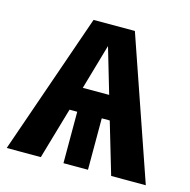

<svg xmlns="http://www.w3.org/2000/svg" viewBox="-86 -613 690 696"><g transform="rotate(15 259.0 -265.0)"><path d="M333 -193H303V0H211V-193H182L126 0H-2L182 -530H337L520 0H390ZM307 -282 257 -452 208 -282Z"/></g></svg>

Font: Fira Sans Condensed SemiBold
Style: Regular
Weight: 600
Width: 3
Designer: bBox Type GmbH & Carrois Corporate GbR & Edenspiekermann AG
Foundry: bBox Type GmbH & Carrois Corporate GbR & Edenspiekermann AG
Version: Version 4.301